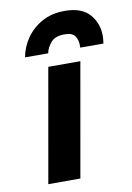

<svg xmlns="http://www.w3.org/2000/svg" viewBox="-84 -795 583 849"><g transform="rotate(-10 207.0 -371.0)"><path d="M63 0 153 -511H297L207 0ZM59 -570Q67 -615 94 -654.2Q121 -693.5 164.8 -717.8Q208.5 -742 267 -742Q342 -742 378 -702Q414 -662 414 -604Q414 -596.5 413.2 -587.8Q412.5 -579 411 -570H307Q307 -573 307 -576.5Q307 -580 307 -583Q307 -603.5 295.5 -621.8Q284 -640 248 -640Q205.5 -640 186.5 -617Q167.5 -594 163 -570Z"/></g></svg>

Font: Overpass Black
Style: Italic
Weight: 900
Italic angle: -10°
Designer: Delve Withrington, Dave Bailey, Thomas Jockin
Foundry: Delve Fonts LLC
Version: Version 4.000